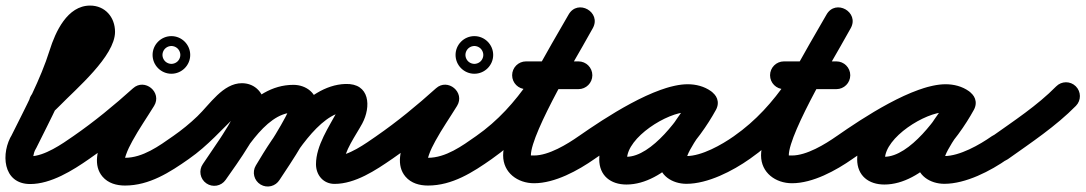

<svg xmlns="http://www.w3.org/2000/svg" viewBox="-41 -614 3952 699"><path d="M78.3 -205.3C97.5 -185 129.5 -184.2 149.7 -203.3C158.6 -211.8 167.7 -220 176.3 -228.9C235.7 -290.2 377.8 -409.6 377.8 -498C377.8 -551.3 341.7 -593.7 287 -593.7C204 -593.7 160.7 -497.8 139.8 -431.1C106.3 -324.3 50.4 -220.6 0.7 -120.4C0.7 -120.4 1.4 -121.5 2 -122.7C2.7 -123.8 3.3 -125 3.3 -125C-38.7 -58.5 -32.7 56 69 56C144.5 56 224 6.4 284 -35.6C306.8 -51.6 312.4 -83.1 296.4 -106C280.4 -128.8 248.9 -134.4 226 -118.4C185.4 -89.9 120.4 -45 69 -45C67.4 -45 76.2 -40.2 78.7 -35.8C81 -31.5 79.4 -41.2 79.9 -44.3C81.3 -52.8 84.1 -63.7 88.7 -71C88.7 -71.1 89.3 -72.2 90 -73.3C90.6 -74.4 91.2 -75.5 91.3 -75.6C143.3 -180.6 201.1 -288.9 236.2 -400.9C240.4 -414.5 269.9 -492.7 287 -492.7C287.2 -492.7 286.7 -492.7 286.5 -492.7C279.2 -494.1 276.8 -505.6 276.8 -498C276.8 -463.5 137.9 -334.4 103.7 -299.1C96.2 -291.3 88.1 -284.1 80.3 -276.7C60 -257.5 59.2 -225.5 78.3 -205.3Z M283.7 -35.4C362.6 -89.9 439.7 -153.4 510.8 -217.5C532.3 -236.8 520.6 -265.1 499.8 -282.4C479 -299.7 449.1 -306.1 434 -281.5C387.2 -205.4 263.3 -51.3 332.4 29.3C353 53.3 383.6 61.5 414 61.5C502.5 61.5 577.2 13.5 647.1 -35.7C669.9 -51.8 675.3 -83.3 659.3 -106.1C643.2 -128.9 611.7 -134.3 588.9 -118.3C538.2 -82.6 478.8 -39.5 414 -39.5C396.6 -39.5 406.7 -42.8 413 -29.1C413.7 -27.6 413.1 -32.4 413.4 -34C414.3 -39.8 415.7 -44.9 417.7 -50.5C423.7 -67.9 432.2 -84.7 441.1 -100.9C465.1 -144.8 493.8 -185.9 520 -228.5C535.1 -253.1 526.7 -278.8 509 -293.5C491.4 -308.1 464.6 -311.8 443.2 -292.5C375.3 -231.3 301.6 -170.6 226.3 -118.6C203.4 -102.7 197.6 -71.3 213.4 -48.3C229.3 -25.4 260.7 -19.6 283.7 -35.4ZM577.9 -446.1C581.1 -446.6 583.8 -446.5 583 -446.5C582.2 -446.5 584.9 -446.6 588.1 -446.1C594.8 -445 601.1 -441.8 606 -437C610.8 -432.1 614 -425.8 615.1 -419.1C615.6 -415.9 615.5 -413.2 615.5 -414C615.5 -414.8 615.6 -412.1 615.1 -408.9C614 -402.2 610.8 -395.9 606 -391C601.1 -386.2 594.8 -383 588.1 -381.9C584.9 -381.4 582.2 -381.5 583 -381.5C583.8 -381.5 581.1 -381.4 577.9 -381.9C571.2 -383 564.9 -386.2 560 -391C555.2 -395.9 552 -402.2 550.9 -408.9C550.4 -412.1 550.5 -414.8 550.5 -414C550.5 -413.2 550.4 -415.9 550.9 -419.1C552 -425.8 555.2 -432.1 560 -437C564.9 -441.8 571.2 -445 577.9 -446.1ZM514.5 -414C514.5 -376.3 545.3 -345.5 583 -345.5C620.7 -345.5 651.5 -376.3 651.5 -414C651.5 -451.7 620.7 -482.5 583 -482.5C545.3 -482.5 514.5 -451.7 514.5 -414Z M576.6 -48.1C592.5 -25.3 624 -19.6 646.9 -35.6C716.6 -84.2 765.8 -142.5 826.3 -199.6C828.5 -201.7 837.5 -210.1 839.6 -210.1C841.5 -210.1 835.8 -210.7 834 -211.5C821.8 -216.8 821.7 -225 821.7 -224C821.7 -195.1 723.2 -53.7 697.6 -16.9C681.6 6 687.2 37.5 710.1 53.4C733 69.4 764.5 63.8 780.4 40.9C821 -17.3 922.7 -154.4 922.7 -224C922.7 -272.5 889.6 -311.1 839.6 -311.1C770.7 -311.1 722.6 -233.9 677.7 -190.8C650.2 -164.4 620.5 -140.3 589.1 -118.4C566.3 -102.5 560.6 -71 576.6 -48.1ZM780.4 40.9C835.7 -38.4 921.3 -204.1 1027.1 -204.1C1030.2 -204.1 1019.5 -205.4 1014.8 -217.9C1013.9 -220.2 1013.3 -227.6 1013.3 -225.1C1013.3 -200.9 917.9 -53.7 891.7 -13.6C876.5 9.8 883 41.1 906.4 56.3C929.8 71.5 961.1 65 976.3 41.6C1014.5 -17 1114.3 -159.3 1114.3 -225.1C1114.3 -274.4 1073.7 -305.1 1027.1 -305.1C870.4 -305.1 776.3 -129.8 697.6 -16.9C681.6 6 687.2 37.5 710.1 53.4C733 69.4 764.5 63.8 780.4 40.9ZM977 40.4C1020.6 -32.7 1120.8 -203.9 1219.8 -207.4C1220.6 -207.4 1214.5 -209.1 1213.4 -209.7C1209.1 -212 1205.5 -215.2 1202.7 -219.2C1199.5 -223.7 1197.9 -228.4 1197.7 -233.8C1197.6 -233.7 1197.6 -233.6 1197.6 -233.5C1197.1 -231.1 1196.4 -228.8 1195.5 -226.5C1193.6 -221.5 1191.2 -216.6 1188.7 -211.9C1157.1 -153 1109.4 -84.3 1109.4 -16.1C1109.4 23.2 1135.9 55.5 1177 55.5C1252.3 55.5 1327 5.7 1386.6 -35.4C1409.6 -51.2 1415.4 -82.6 1399.6 -105.6C1383.8 -128.6 1352.4 -134.4 1329.4 -118.6C1289.8 -91.4 1227.7 -45.5 1177 -45.5C1174.9 -45.5 1184.3 -45 1189.7 -42.6C1197.4 -39.2 1203.8 -33.2 1207.6 -25.7C1208.5 -23.8 1209.3 -21.7 1209.8 -19.6C1210.2 -18.3 1210.4 -16.1 1210.4 -16.1C1210.4 -62.1 1255.2 -122.3 1277.7 -164.1C1310.5 -225.2 1306.4 -311.6 1216.2 -308.3C1069.2 -303.1 956.9 -123.1 890.3 -11.3C876 12.6 883.8 43.6 907.8 57.9C931.7 72.2 962.7 64.4 977 40.4Z M1386.7 -35.4C1465.6 -89.9 1542.7 -153.4 1613.8 -217.5C1635.3 -236.8 1623.6 -265.1 1602.8 -282.4C1582 -299.7 1552.1 -306.1 1537 -281.5C1490.2 -205.4 1366.3 -51.3 1435.4 29.3C1456 53.3 1486.6 61.5 1517 61.5C1605.5 61.5 1680.2 13.5 1750.1 -35.7C1772.9 -51.8 1778.3 -83.3 1762.3 -106.1C1746.2 -128.9 1714.7 -134.3 1691.9 -118.3C1641.2 -82.6 1581.8 -39.5 1517 -39.5C1499.6 -39.5 1509.7 -42.8 1516 -29.1C1516.7 -27.6 1516.1 -32.4 1516.4 -34C1517.3 -39.8 1518.7 -44.9 1520.7 -50.5C1526.7 -67.9 1535.2 -84.7 1544.1 -100.9C1568.1 -144.8 1596.8 -185.9 1623 -228.5C1638.1 -253.1 1629.7 -278.8 1612 -293.5C1594.4 -308.1 1567.6 -311.8 1546.2 -292.5C1478.3 -231.3 1404.6 -170.6 1329.3 -118.6C1306.4 -102.7 1300.6 -71.3 1316.4 -48.3C1332.3 -25.4 1363.7 -19.6 1386.7 -35.4ZM1680.9 -446.1C1684.1 -446.6 1686.8 -446.5 1686 -446.5C1685.2 -446.5 1687.9 -446.6 1691.1 -446.1C1697.8 -445 1704.1 -441.8 1709 -437C1713.8 -432.1 1717 -425.8 1718.1 -419.1C1718.6 -415.9 1718.5 -413.2 1718.5 -414C1718.5 -414.8 1718.6 -412.1 1718.1 -408.9C1717 -402.2 1713.8 -395.9 1709 -391C1704.1 -386.2 1697.8 -383 1691.1 -381.9C1687.9 -381.4 1685.2 -381.5 1686 -381.5C1686.8 -381.5 1684.1 -381.4 1680.9 -381.9C1674.2 -383 1667.9 -386.2 1663 -391C1658.2 -395.9 1655 -402.2 1653.9 -408.9C1653.4 -412.1 1653.5 -414.8 1653.5 -414C1653.5 -413.2 1653.4 -415.9 1653.9 -419.1C1655 -425.8 1658.2 -432.1 1663 -437C1667.9 -441.8 1674.2 -445 1680.9 -446.1ZM1617.5 -414C1617.5 -376.3 1648.3 -345.5 1686 -345.5C1723.7 -345.5 1754.5 -376.3 1754.5 -414C1754.5 -451.7 1723.7 -482.5 1686 -482.5C1648.3 -482.5 1617.5 -451.7 1617.5 -414Z M1679.6 -48.1C1695.6 -25.2 1727 -19.6 1749.9 -35.6C1924.9 -157.7 2014.1 -329.4 2117 -511.1C2133.5 -540.4 2119.8 -567.5 2097.9 -580C2075.9 -592.4 2045.6 -590.2 2029 -560.9C1971.3 -458.8 1790.7 -165 1790.7 -48.3C1790.7 15 1843.8 53.1 1903.3 53.1C1979.4 53.1 2063.4 6.8 2124 -35.6C2146.8 -51.6 2152.4 -83.1 2136.4 -106C2120.4 -128.8 2088.9 -134.4 2066 -118.4C2024 -88.9 1956.7 -47.9 1903.3 -47.9C1892.4 -47.9 1891.7 -47.7 1891.7 -48.3C1891.7 -131.3 2074 -435.2 2117 -511.1C2133.5 -540.4 2119.8 -567.5 2097.9 -580C2075.9 -592.4 2045.6 -590.2 2029 -560.9C1934.5 -393.7 1853 -230.7 1692.1 -118.4C1669.2 -102.4 1663.6 -71 1679.6 -48.1ZM1874 -289.5C1937.7 -289.5 2001.3 -289.5 2065 -289.5C2092.9 -289.5 2115.5 -312.1 2115.5 -340C2115.5 -367.9 2092.9 -390.5 2065 -390.5C2001.3 -390.5 1937.7 -390.5 1874 -390.5C1846.1 -390.5 1823.5 -367.9 1823.5 -340C1823.5 -312.1 1846.1 -289.5 1874 -289.5Z M2053.6 -48.1C2069.5 -25.2 2101 -19.6 2123.9 -35.6C2191.1 -82.5 2380.2 -206.3 2462.6 -206.3C2471.3 -206.3 2481.4 -205.1 2488.6 -199.9C2514.7 -181.3 2542.3 -194.4 2556.4 -216.3C2570.4 -238.1 2571.1 -268.6 2543.3 -284.7C2516.4 -300.3 2492.9 -306.6 2461.3 -306.6C2331.3 -306.6 2140.6 -172.3 2140.6 -34.2C2140.6 26 2182.7 57.8 2239.7 57.8C2377.6 57.8 2505.2 -104 2565.3 -213.8C2581.5 -243.3 2567.4 -270.2 2545.3 -282.3C2523.1 -294.4 2492.9 -291.8 2476.7 -262.3C2438.9 -193.2 2356.8 -111 2356.8 -31.6C2356.8 24.8 2406.7 55.2 2458 55.2C2536.1 55.2 2626.6 8.4 2689.1 -35.8C2711.9 -51.8 2717.3 -83.4 2701.2 -106.1C2685.2 -128.9 2653.6 -134.3 2630.9 -118.2C2586.5 -86.9 2513.8 -45.8 2458 -45.8C2455.8 -45.8 2453.6 -46 2451.4 -46.4C2446.7 -47.3 2453.4 -43.9 2455.4 -40.4C2456.4 -38.6 2457.1 -36.7 2457.5 -34.6C2457.7 -33.6 2457.8 -30.6 2457.8 -31.6C2457.8 -66.1 2542.8 -172.8 2565.3 -213.7C2581.5 -243.2 2567.4 -270.1 2545.2 -282.3C2523.1 -294.4 2492.9 -291.8 2476.7 -262.2C2437.4 -190.4 2332.3 -43.2 2239.7 -43.2C2225.8 -43.2 2230.8 -49.4 2239.5 -36.2C2241.6 -33.1 2241.6 -28.9 2241.6 -34.2C2241.6 -114 2389 -205.6 2461.3 -205.6C2476 -205.6 2481.3 -203.9 2492.7 -197.3C2520.4 -181.2 2547.1 -193.1 2560.4 -213.7C2573.7 -234.2 2573.4 -263.5 2547.4 -282.1C2522.7 -299.7 2492.6 -307.3 2462.6 -307.3C2345.6 -307.3 2159.3 -183.4 2066.1 -118.4C2043.2 -102.5 2037.6 -71 2053.6 -48.1Z M2618.6 -48.1C2634.6 -25.2 2666 -19.6 2688.9 -35.6C2863.9 -157.7 2953.1 -329.4 3056 -511.1C3072.5 -540.4 3058.8 -567.5 3036.9 -580C3014.9 -592.4 2984.6 -590.2 2968 -560.9C2910.3 -458.8 2729.7 -165 2729.7 -48.3C2729.7 15 2782.8 53.1 2842.3 53.1C2918.4 53.1 3002.4 6.8 3063 -35.6C3085.8 -51.6 3091.4 -83.1 3075.4 -106C3059.4 -128.8 3027.9 -134.4 3005 -118.4C2963 -88.9 2895.7 -47.9 2842.3 -47.9C2831.4 -47.9 2830.7 -47.7 2830.7 -48.3C2830.7 -131.3 3013 -435.2 3056 -511.1C3072.5 -540.4 3058.8 -567.5 3036.9 -580C3014.9 -592.4 2984.6 -590.2 2968 -560.9C2873.5 -393.7 2792 -230.7 2631.1 -118.4C2608.2 -102.4 2602.6 -71 2618.6 -48.1ZM2813 -289.5C2876.7 -289.5 2940.3 -289.5 3004 -289.5C3031.9 -289.5 3054.5 -312.1 3054.5 -340C3054.5 -367.9 3031.9 -390.5 3004 -390.5C2940.3 -390.5 2876.7 -390.5 2813 -390.5C2785.1 -390.5 2762.5 -367.9 2762.5 -340C2762.5 -312.1 2785.1 -289.5 2813 -289.5Z M2992.6 -48.1C3008.5 -25.2 3040 -19.6 3062.9 -35.6C3130.1 -82.5 3319.2 -206.3 3401.6 -206.3C3410.3 -206.3 3420.4 -205.1 3427.6 -199.9C3453.7 -181.3 3481.3 -194.4 3495.4 -216.3C3509.4 -238.1 3510.1 -268.6 3482.3 -284.7C3455.4 -300.3 3431.9 -306.6 3400.3 -306.6C3270.3 -306.6 3079.6 -172.3 3079.6 -34.2C3079.6 26 3121.7 57.8 3178.7 57.8C3316.6 57.8 3444.2 -104 3504.3 -213.8C3520.5 -243.3 3506.4 -270.2 3484.3 -282.3C3462.1 -294.4 3431.9 -291.8 3415.7 -262.3C3377.9 -193.2 3295.8 -111 3295.8 -31.6C3295.8 24.8 3345.7 55.2 3397 55.2C3475.1 55.2 3565.6 8.4 3628.1 -35.8C3650.9 -51.8 3656.3 -83.4 3640.2 -106.1C3624.2 -128.9 3592.6 -134.3 3569.9 -118.2C3525.5 -86.9 3452.8 -45.8 3397 -45.8C3394.8 -45.8 3392.6 -46 3390.4 -46.4C3385.7 -47.3 3392.4 -43.9 3394.4 -40.4C3395.4 -38.6 3396.1 -36.7 3396.5 -34.6C3396.7 -33.6 3396.8 -30.6 3396.8 -31.6C3396.8 -66.1 3481.8 -172.8 3504.3 -213.7C3520.5 -243.2 3506.4 -270.1 3484.2 -282.3C3462.1 -294.4 3431.9 -291.8 3415.7 -262.2C3376.4 -190.4 3271.3 -43.2 3178.7 -43.2C3164.8 -43.2 3169.8 -49.4 3178.5 -36.2C3180.6 -33.1 3180.6 -28.9 3180.6 -34.2C3180.6 -114 3328 -205.6 3400.3 -205.6C3415 -205.6 3420.3 -203.9 3431.7 -197.3C3459.4 -181.2 3486.1 -193.1 3499.4 -213.7C3512.7 -234.2 3512.4 -263.5 3486.4 -282.1C3461.7 -299.7 3431.6 -307.3 3401.6 -307.3C3284.6 -307.3 3098.3 -183.4 3005.1 -118.4C2982.2 -102.5 2976.6 -71 2992.6 -48.1Z M3557.8 -46.4C3574 -23.7 3605.5 -18.3 3628.3 -34.5C3712.9 -94.6 3803 -154.4 3876 -228.6C3895.6 -248.5 3895.3 -280.4 3875.4 -300C3855.5 -319.6 3823.6 -319.3 3804 -299.4C3735.3 -229.6 3649.4 -173.5 3569.7 -116.8C3547 -100.7 3541.7 -69.1 3557.8 -46.4Z"/></svg>

Font: FRB American Cursive Guidelines Ultra
Style: Bold Italic
Weight: 1000
Italic angle: -25°
Version: Version 2.0;Modular Font Editor K font №1